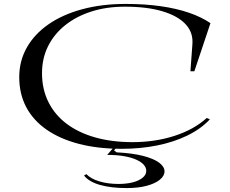

<svg xmlns="http://www.w3.org/2000/svg" viewBox="-20 -743 1170 978"><path d="M1049 -135Q1003 -86 934 -52.5Q865 -19 780 -2Q695 15 600 15Q479 15 382.5 -10Q286 -35 217.5 -82.5Q149 -130 113.5 -197.5Q78 -265 78 -350Q78 -433 117 -501.5Q156 -570 227.5 -619.5Q299 -669 399 -696Q499 -723 620 -723Q717 -723 798 -711.5Q879 -700 943 -678Q1007 -656 1052 -625L970 -380H950L960 -517Q965 -577 925.5 -619.5Q886 -662 807.5 -685.5Q729 -709 616 -709Q523 -709 446 -684.5Q369 -660 312.5 -615Q256 -570 225 -508Q194 -446 194 -370Q194 -289 226.5 -223.5Q259 -158 319.5 -112.5Q380 -67 465 -43Q550 -19 655 -19Q770 -19 869 -51Q968 -83 1033 -142ZM625 215Q546 215 489.5 199Q433 183 408 151L420 144Q443 168 486.5 181Q530 194 584 194Q622 194 653.5 186.5Q685 179 705 163.5Q725 148 725 127Q725 111 712.5 96.5Q700 82 674.5 70.5Q649 59 612 52.5Q575 46 526 46L566 0H580L561 23L574 33Q654 37 708.5 51Q763 65 790.5 85.5Q818 106 818 130Q818 153 794 172.5Q770 192 727 203.5Q684 215 625 215Z"/></svg>

Font: Kalnia Expanded Light
Style: Regular
Weight: 300
Width: 7
Designer: Frida Medrano
Foundry: Frida Medrano
Version: Version 1.105